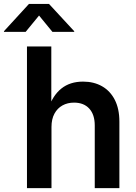

<svg xmlns="http://www.w3.org/2000/svg" viewBox="-74 -966 697 986"><path d="M190.4 -313.5V0H64.5V-727.5H189.5V-405.3H173.3Q196.3 -475.6 241 -511.2Q285.6 -546.9 352.5 -546.9Q408.2 -546.9 450.2 -522.9Q492.2 -499 515.6 -453.1Q539.1 -407.2 539.1 -341.3V0H412.6V-321.8Q412.6 -377.4 384.5 -408.2Q356.4 -439 306.2 -439Q272.9 -439 246.8 -424.6Q220.7 -410.2 205.6 -382.3Q190.4 -354.5 190.4 -313.5ZM57.6 -802.2H-53.7V-805.7L74.7 -945.8H177.7L307.1 -805.7V-802.2H195.3L126.5 -886.2Z"/></svg>

Font: Inter 18pt SemiBold
Style: Regular
Weight: 600
Designer: Rasmus Andersson
Foundry: rsms
Version: Version 4.001;git-66647c0bb